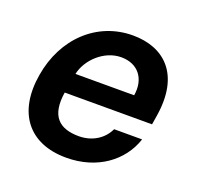

<svg xmlns="http://www.w3.org/2000/svg" viewBox="-104 -664 805 785"><g transform="rotate(20 298.5 -271.5)"><path d="M260.3 10.7C394.2 10.7 492.9 -62.5 527 -165.8H405.2C382.8 -117.5 334.5 -89.5 278.8 -89.5C192.5 -89.5 147.4 -131.4 164.1 -237.6H544L550.4 -277C581.3 -468.4 481.5 -552.6 347.3 -552.6C191.4 -552.6 70 -437.9 42.3 -269.5C13.5 -98.7 96.2 10.7 260.3 10.7ZM179.3 -324.2C193.2 -389.9 258.9 -452.4 332.7 -452.4C407 -452.4 447.1 -398.4 434.7 -324.2Z"/></g></svg>

Font: Margiela Sans Semi Bold
Style: Italic
Weight: 600
Italic angle: -9.39999°
Designer: Stefan Endress, Andreas Faust
Version: Version 1.100;FEAKit 1.0